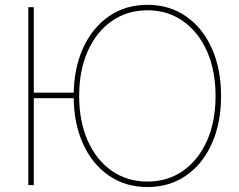

<svg xmlns="http://www.w3.org/2000/svg" viewBox="-20 -756 979 785"><path d="M295.9 -377V-354.5H105.5V-377ZM118.2 -726.6V1H95.7V-726.6ZM583 8.8Q493.2 8.8 425 -38.1Q356.9 -85 319.1 -168.9Q281.2 -252.9 281.2 -363.3Q281.2 -474.6 319.3 -558.6Q357.4 -642.6 425.3 -689.5Q493.2 -736.3 583 -736.3Q672.4 -736.3 740.2 -689.5Q808.1 -642.6 845.9 -558.6Q883.8 -474.6 883.8 -363.3Q883.8 -252.4 845.9 -168.5Q808.1 -84.5 740.2 -37.8Q672.4 8.8 583 8.8ZM583 -13.7Q665.5 -13.7 728.3 -57.6Q791 -101.6 826.2 -180.4Q861.3 -259.3 861.3 -363.3Q861.3 -467.8 826.2 -546.6Q791 -625.5 728.3 -669.7Q665.5 -713.9 583 -713.9Q500.5 -713.9 437.5 -670.2Q374.5 -626.5 339.1 -547.6Q303.7 -468.8 303.7 -363.3Q303.7 -259.8 338.6 -180.9Q373.5 -102.1 436.5 -57.9Q499.5 -13.7 583 -13.7Z"/></svg>

Font: Inter 24pt Thin
Style: Regular
Weight: 250
Designer: Rasmus Andersson
Foundry: rsms
Version: Version 4.001;git-66647c0bb